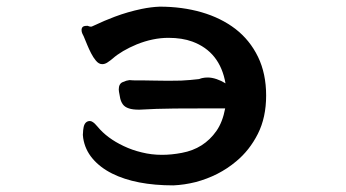

<svg xmlns="http://www.w3.org/2000/svg" viewBox="-20 -499 1040 577"><path d="M486.3 -385.3Q439.9 -385.3 391.1 -365.7Q368.7 -356.4 350.1 -345.5Q331.5 -334.5 318.8 -323.2Q314 -318.8 303.2 -311.5Q295.4 -306.2 287.1 -306.2Q276.9 -306.2 268.1 -316.9Q260.3 -326.2 253.7 -339.1Q247.1 -352.1 242.7 -362.8Q235.4 -380.9 231.4 -390.1L227.5 -397.9Q225.1 -402.8 225.1 -408.7Q225.1 -414.6 228.5 -418Q231.9 -421.4 242.2 -421.4H243.2Q249.5 -418.9 252.7 -418.9Q255.9 -418.9 257.3 -419.9Q296.9 -438.5 324.7 -448.7Q363.8 -463.4 405.8 -472.2Q434.1 -478 460 -479Q527.3 -479 585.7 -462.2Q644 -445.3 687.5 -412.1Q731 -378.4 755.4 -328.1Q779.8 -277.8 779.8 -211.9Q779.8 -146 754.9 -96.7Q730 -47.4 689.9 -14.2Q637.7 29.8 567.4 48.3Q534.2 56.6 501 58.1Q388.2 58.1 316.9 22.5Q280.8 4.4 258.1 -22.5Q235.4 -49.3 230 -84Q229 -89.8 229 -93.8Q229 -97.7 229.5 -100.6Q229.5 -106.9 231.2 -116.2Q232.9 -125.5 237.8 -130.4Q242.7 -135.3 250 -135.3Q253.9 -135.3 257.8 -132.8Q264.6 -128.9 272.9 -118.7Q301.8 -83.5 351.6 -60.1Q377 -47.9 406.2 -41Q435.1 -33.7 466.8 -33.7Q495.6 -33.7 526.4 -39.6Q592.8 -51.8 630.4 -105.5Q648.9 -131.8 656.7 -173.3H621.1Q562.5 -173.3 505.4 -172.9Q448.2 -172.4 398.9 -169.4H398.4Q377.9 -169.4 367.2 -173.3Q355 -177.2 349.1 -185.5Q343.8 -192.9 341.3 -203.1Q338.4 -219.2 337.6 -223.1Q336.9 -227.1 336.9 -230Q336.9 -247.6 349.1 -252.4Q359.9 -257.3 369.1 -258.3Q379.4 -257.3 390.1 -257.3H415Q426.8 -257.3 445.3 -256.8Q463.9 -256.3 485.4 -256.3Q506.8 -256.3 524.4 -256.8Q553.2 -258.3 576.7 -261.2Q578.6 -261.2 582 -262.7Q585.4 -264.2 586.9 -264.2Q595.2 -266.1 604 -266.1Q616.7 -266.1 631.1 -261.2Q645.5 -256.3 657.7 -248.5Q641.1 -343.3 558.1 -374Q527.3 -385.3 486.3 -385.3Z"/></svg>

Font: Bakudai
Style: Medium
Weight: 500
Version: Version 1.48